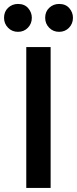

<svg xmlns="http://www.w3.org/2000/svg" viewBox="-61 -930 381 950"><path d="M189.5 0H69V-697H189.5ZM28 -772.5Q-1.5 -772.5 -21.2 -792.8Q-41 -813 -41 -842Q-41 -872.5 -20.8 -891.5Q-0.5 -910.5 28 -910.5Q60.5 -910.5 78.5 -889.5Q96.5 -868.5 96.5 -842Q96.5 -813 77 -792.8Q57.5 -772.5 28 -772.5ZM231.5 -772.5Q202 -772.5 182.2 -792.8Q162.5 -813 162.5 -842Q162.5 -872.5 182.8 -891.5Q203 -910.5 231.5 -910.5Q264 -910.5 282 -889.5Q300 -868.5 300 -842Q300 -813 280.5 -792.8Q261 -772.5 231.5 -772.5Z"/></svg>

Font: Acari Sans Neue
Style: Bold
Weight: 700
Designer: Alfredo Marco Pradil (font), Cristiano Sobral (main changes)
Foundry: Hanken Design Co. (font), Cristiano Sobral (main changes)
Version: Version 2.459;March 19, 2022;FontCreator 14.0.0.2808 64-bit;